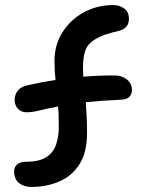

<svg xmlns="http://www.w3.org/2000/svg" viewBox="-20 -730 562 761"><path d="M104 11Q75 11 55.5 -4.5Q36 -20 36 -52Q36 -67 47.5 -78Q59 -89 85 -89Q136 -89 164 -107.5Q192 -126 202.5 -157.5Q213 -189 213 -226Q213 -250 212.5 -270.5Q212 -291 210 -308Q163 -299 135.5 -292Q108 -285 84 -285Q65 -285 51.5 -298.5Q38 -312 38 -335Q38 -354 50 -370Q62 -386 89 -392Q147 -405 200 -413Q198 -430 197 -448.5Q196 -467 196 -489Q196 -552 227.5 -602Q259 -652 312 -681Q365 -710 430 -710Q452 -710 471.5 -697Q491 -684 491 -655Q491 -618 452 -608Q390 -594 359 -575.5Q328 -557 318.5 -530.5Q309 -504 309 -464Q309 -447 310 -426Q368 -431 435 -431Q463 -431 483 -415Q503 -399 503 -372Q503 -357 493 -346.5Q483 -336 462 -335Q420 -333 384.5 -330.5Q349 -328 320 -325Q322 -299 323.5 -269Q325 -239 325 -204Q325 -126 295 -79Q265 -32 214.5 -10.5Q164 11 104 11Z"/></svg>

Font: Shantell Sans Normal
Style: Regular
Weight: 500
Designer: Stephen Nixon, Anya Danilova, Shantell Martin
Foundry: Arrow Type
Version: Version 1.009;[a7da0bfa3]